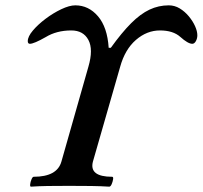

<svg xmlns="http://www.w3.org/2000/svg" viewBox="-20 -696 759 719"><path d="M96 3Q92 3 93 -6Q94 -15 98 -24.5Q102 -34 106 -34Q194 -34 210 -91L311 -446Q330 -511 311 -546.5Q292 -582 247 -582Q192 -582 151 -557Q107 -532 92 -532Q84 -532 84 -542Q84 -559 103 -581.5Q122 -604 150.5 -625.5Q179 -647 209.5 -661.5Q240 -676 262 -676Q312 -676 347 -635Q382 -594 387 -517H395Q436 -574 471 -609Q506 -644 540 -660Q574 -676 612 -676Q634 -676 653 -664.5Q672 -653 687 -635Q702 -617 710.5 -598Q719 -579 719 -564Q719 -552 713.5 -542Q708 -532 700 -532Q684 -532 655 -558Q628 -582 579 -582Q530 -582 489 -546.5Q448 -511 430 -446L328 -91Q313 -34 400 -34Q405 -34 403.5 -24.5Q402 -15 398 -6Q394 3 389 3Q357 1 321.5 0.5Q286 0 238 0Q192 0 159 0.5Q126 1 96 3Z"/></svg>

Font: Junicode VF
Style: Italic
Weight: 400
Italic angle: -11°
Designer: Peter S. Baker
Version: Version 2.209